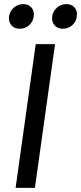

<svg xmlns="http://www.w3.org/2000/svg" viewBox="-20 -915 395 935"><path d="M154 -700H248L150 0H56ZM76 -775Q50 -775 35.5 -792Q21 -809 24 -835Q28 -861 47.5 -878Q67 -895 93 -895Q119 -895 133.5 -878Q148 -861 144 -835Q141 -809 121.5 -792Q102 -775 76 -775ZM286 -775Q260 -775 245.5 -792Q231 -809 234 -835Q238 -861 257.5 -878Q277 -895 303 -895Q329 -895 343.5 -878Q358 -861 354 -835Q351 -809 331.5 -792Q312 -775 286 -775Z"/></svg>

Font: Retni Sans Medium
Style: Italic
Weight: 500
Italic angle: -8°
Designer: Vitaly Kuzmin
Foundry: ParaType Ltd.
Version: Version 1.00;June 10, 2019;FontCreator 11.5.0.2425 64-bit; t